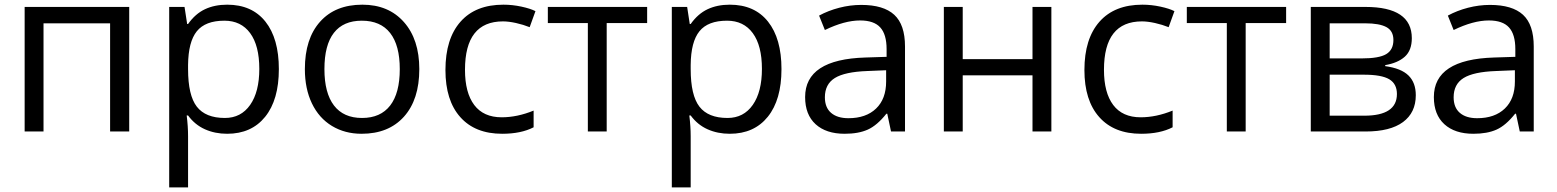

<svg xmlns="http://www.w3.org/2000/svg" viewBox="-20 -565 6691 825"><path d="M167 0H85.9V-535.2H535.2V0H453.1V-464.8H167Z M956.1 9.8Q903.8 9.8 860.6 -9.5Q817.4 -28.8 788.1 -68.8H782.2Q788.1 -22 788.1 20V240.2H707V-535.2H772.9L784.2 -461.9H788.1Q819.3 -505.9 860.8 -525.4Q902.3 -544.9 956.1 -544.9Q1062.5 -544.9 1120.4 -472.2Q1178.2 -399.4 1178.2 -268.1Q1178.2 -136.2 1119.4 -63.2Q1060.5 9.8 956.1 9.8ZM944.3 -476.1Q862.3 -476.1 825.7 -430.7Q789.1 -385.3 788.1 -286.1V-268.1Q788.1 -155.3 825.7 -106.7Q863.3 -58.1 946.3 -58.1Q1015.6 -58.1 1054.9 -114.3Q1094.2 -170.4 1094.2 -269Q1094.2 -369.1 1054.9 -422.6Q1015.6 -476.1 944.3 -476.1Z M1781.7 -268.1Q1781.7 -137.2 1715.8 -63.7Q1649.9 9.8 1533.7 9.8Q1461.9 9.8 1406.2 -23.9Q1350.6 -57.6 1320.3 -120.6Q1290 -183.6 1290 -268.1Q1290 -398.9 1355.5 -471.9Q1420.9 -544.9 1537.1 -544.9Q1649.4 -544.9 1715.6 -470.2Q1781.7 -395.5 1781.7 -268.1ZM1374 -268.1Q1374 -165.5 1415 -111.8Q1456.1 -58.1 1535.6 -58.1Q1615.2 -58.1 1656.5 -111.6Q1697.8 -165 1697.8 -268.1Q1697.8 -370.1 1656.5 -423.1Q1615.2 -476.1 1534.7 -476.1Q1455.1 -476.1 1414.6 -423.8Q1374 -371.6 1374 -268.1Z M2137.7 9.8Q2021.5 9.8 1957.8 -61.8Q1894 -133.3 1894 -264.2Q1894 -398.4 1958.7 -471.7Q2023.4 -544.9 2143.1 -544.9Q2181.6 -544.9 2220.2 -536.6Q2258.8 -528.3 2280.8 -517.1L2255.9 -448.2Q2229 -459 2197.3 -466.1Q2165.5 -473.1 2141.1 -473.1Q1978 -473.1 1978 -265.1Q1978 -166.5 2017.8 -113.8Q2057.6 -61 2135.7 -61Q2202.6 -61 2272.9 -89.8V-18.1Q2219.2 9.8 2137.7 9.8Z M2760.7 -465.8H2586.9V0H2505.9V-465.8H2334V-535.2H2760.7Z M3115.7 9.8Q3063.5 9.8 3020.3 -9.5Q2977.1 -28.8 2947.8 -68.8H2941.9Q2947.8 -22 2947.8 20V240.2H2866.7V-535.2H2932.6L2943.8 -461.9H2947.8Q2979 -505.9 3020.5 -525.4Q3062 -544.9 3115.7 -544.9Q3222.2 -544.9 3280 -472.2Q3337.9 -399.4 3337.9 -268.1Q3337.9 -136.2 3279.1 -63.2Q3220.2 9.8 3115.7 9.8ZM3104 -476.1Q3022 -476.1 2985.4 -430.7Q2948.7 -385.3 2947.8 -286.1V-268.1Q2947.8 -155.3 2985.4 -106.7Q3022.9 -58.1 3106 -58.1Q3175.3 -58.1 3214.6 -114.3Q3253.9 -170.4 3253.9 -269Q3253.9 -369.1 3214.6 -422.6Q3175.3 -476.1 3104 -476.1Z M3808.6 0 3792.5 -76.2H3788.6Q3748.5 -25.9 3708.7 -8.1Q3668.9 9.8 3609.4 9.8Q3529.8 9.8 3484.6 -31.2Q3439.5 -72.3 3439.5 -147.9Q3439.5 -310.1 3698.7 -317.9L3789.6 -320.8V-354Q3789.6 -417 3762.5 -447Q3735.4 -477.1 3675.8 -477.1Q3608.9 -477.1 3524.4 -436L3499.5 -498Q3539.1 -519.5 3586.2 -531.7Q3633.3 -543.9 3680.7 -543.9Q3776.4 -543.9 3822.5 -501.5Q3868.7 -459 3868.7 -365.2V0ZM3625.5 -57.1Q3701.2 -57.1 3744.4 -98.6Q3787.6 -140.1 3787.6 -214.8V-263.2L3706.5 -259.8Q3609.9 -256.3 3567.1 -229.7Q3524.4 -203.1 3524.4 -147Q3524.4 -103 3551 -80.1Q3577.6 -57.1 3625.5 -57.1Z M4116.7 -535.2V-311H4416.5V-535.2H4497.6V0H4416.5V-241.2H4116.7V0H4035.6V-535.2Z M4883.3 9.8Q4767.1 9.8 4703.4 -61.8Q4639.6 -133.3 4639.6 -264.2Q4639.6 -398.4 4704.3 -471.7Q4769 -544.9 4888.7 -544.9Q4927.2 -544.9 4965.8 -536.6Q5004.4 -528.3 5026.4 -517.1L5001.5 -448.2Q4974.6 -459 4942.9 -466.1Q4911.1 -473.1 4886.7 -473.1Q4723.6 -473.1 4723.6 -265.1Q4723.6 -166.5 4763.4 -113.8Q4803.2 -61 4881.3 -61Q4948.2 -61 5018.6 -89.8V-18.1Q4964.8 9.8 4883.3 9.8Z M5506.3 -465.8H5332.5V0H5251.5V-465.8H5079.6V-535.2H5506.3Z M6046.4 -400.9Q6046.4 -348.6 6016.4 -321.5Q5986.3 -294.4 5932.1 -285.2V-280.8Q6000.5 -271.5 6032 -240.7Q6063.5 -210 6063.5 -155.8Q6063.5 -81.1 6008.5 -40.5Q5953.6 0 5848.1 0H5612.3V-535.2H5847.2Q6046.4 -535.2 6046.4 -400.9ZM5982.4 -161.1Q5982.4 -204.6 5949.5 -224.4Q5916.5 -244.1 5840.3 -244.1H5693.4V-67.9H5842.3Q5982.4 -67.9 5982.4 -161.1ZM5967.3 -393.1Q5967.3 -432.1 5937.3 -448.5Q5907.2 -464.8 5846.2 -464.8H5693.4V-314H5830.6Q5905.8 -314 5936.5 -332.5Q5967.3 -351.1 5967.3 -393.1Z M6510.3 0 6494.1 -76.2H6490.2Q6450.2 -25.9 6410.4 -8.1Q6370.6 9.8 6311 9.8Q6231.4 9.8 6186.3 -31.2Q6141.1 -72.3 6141.1 -147.9Q6141.1 -310.1 6400.4 -317.9L6491.2 -320.8V-354Q6491.2 -417 6464.1 -447Q6437 -477.1 6377.4 -477.1Q6310.5 -477.1 6226.1 -436L6201.2 -498Q6240.7 -519.5 6287.8 -531.7Q6335 -543.9 6382.3 -543.9Q6478 -543.9 6524.2 -501.5Q6570.3 -459 6570.3 -365.2V0ZM6327.1 -57.1Q6402.8 -57.1 6446 -98.6Q6489.3 -140.1 6489.3 -214.8V-263.2L6408.2 -259.8Q6311.5 -256.3 6268.8 -229.7Q6226.1 -203.1 6226.1 -147Q6226.1 -103 6252.7 -80.1Q6279.3 -57.1 6327.1 -57.1Z"/></svg>

Font: Open Sans ACDW
Style: acdw
Weight: 400
Foundry: Ascender Corporation
Version: Version 1.10